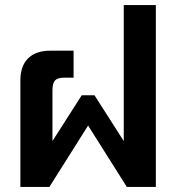

<svg xmlns="http://www.w3.org/2000/svg" viewBox="-20 -734 692 754"><path d="M60 -418Q60 -475 90.5 -505Q121 -535 178 -535H269V-429H232Q206 -429 196 -418Q186 -407 186 -379V-180L301 -360H351L466 -180V-714H592V0H478L326 -241L174 0H60Z"/></svg>

Font: Prompt Medium
Style: Regular
Weight: 500
Designer: Katatrad Team
Foundry: CadsonDemak
Version: Version 1.000